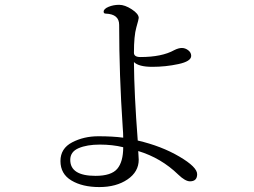

<svg xmlns="http://www.w3.org/2000/svg" viewBox="-20 -756 1040 786"><path d="M227.5 -96.7Q227.5 -148.4 275.4 -173.3Q323.2 -198.2 382.8 -198.2Q441.4 -198.2 484.4 -192.4Q484.4 -210.9 482.4 -234.4Q467.8 -449.2 467.8 -654.3Q467.8 -698.2 413.1 -700.2Q404.3 -700.2 404.3 -708Q404.3 -719.7 424.3 -728Q444.3 -736.3 467.8 -736.3Q491.2 -736.3 519.5 -717.8Q547.9 -699.2 547.9 -682.6Q547.9 -677.7 538.1 -643.6Q528.3 -609.4 528.3 -540Q528.3 -522.5 554.7 -522.5Q642.6 -522.5 693.4 -550.8Q710.9 -559.6 724.6 -559.6Q738.3 -559.6 750.5 -550.3Q762.7 -541 762.7 -527.3Q762.7 -504.9 710.4 -493.7Q658.2 -482.4 603.5 -482.4Q547.9 -482.4 528.3 -502Q529.3 -371.1 543.9 -180.7Q640.6 -158.2 713.9 -115.2Q787.1 -72.3 787.1 -43Q787.1 -13.7 757.8 -13.7Q738.3 -13.7 710 -41Q639.6 -109.4 545.9 -137.7Q547.9 -112.3 547.9 -102.5Q547.9 -52.7 502 -21.5Q456.1 9.8 386.7 9.8Q317.4 9.8 272.5 -17.1Q227.5 -43.9 227.5 -96.7ZM267.6 -101.6Q267.6 -36.1 371.1 -36.1Q435.5 -36.1 460 -64.9Q484.4 -93.8 484.4 -153.3Q440.4 -164.1 388.7 -164.1Q335.9 -164.1 301.8 -149.4Q267.6 -134.8 267.6 -101.6Z"/></svg>

Font: GenEi Koburi Mincho v6
Style: Regular
Weight: 400
Designer: o_tamon (Modified)
Foundry: o_tamon / Adobe Systems Incorporated
Version: Version 6.1